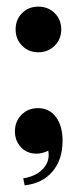

<svg xmlns="http://www.w3.org/2000/svg" viewBox="-20 -452 233 577"><path d="M46.4 -314.7Q26.9 -334.5 26.9 -363.8Q26.9 -393.1 46.4 -412.6Q65.9 -432.1 95.2 -432.1Q124.5 -432.1 144.3 -412.6Q164.1 -393.1 164.1 -363.8Q164.1 -334.5 144.3 -314.7Q124.5 -294.9 95.2 -294.9Q65.9 -294.9 46.4 -314.7ZM125 1Q106.4 9.8 89.8 9.8Q61.5 9.8 43.2 -9.3Q24.9 -28.3 24.9 -57.1Q24.9 -87.4 44.7 -107.2Q64.5 -127 94.2 -127Q127.9 -127 147.9 -100.6Q168 -74.2 168 -28.8Q168 27.8 137.7 63.5Q107.4 99.1 54.2 105L49.8 84Q89.4 77.6 110.1 54.4Q130.9 31.2 125 1Z"/></svg>

Font: Moniqa Black Heading
Style: Regular
Weight: 900
Designer: Rajesh Rajput
Foundry: Rajesh Rajput
Version: Version 1.000